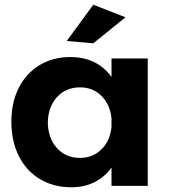

<svg xmlns="http://www.w3.org/2000/svg" viewBox="-20 -785 719 811"><path d="M374 -765 510 -712 374 -602 262 -612ZM604 -538V0H451V-77Q422 -37 379 -15.5Q336 6 282 6Q206 6 148.5 -28.5Q91 -63 59.5 -126Q28 -189 28 -271Q28 -352 59 -413.5Q90 -475 146.5 -509.5Q203 -544 277 -544Q390 -544 451 -460V-538ZM451 -249V-285Q445 -344 408.5 -380Q372 -416 318 -416Q258 -416 220.5 -374.5Q183 -333 182 -267Q183 -201 220.5 -159.5Q258 -118 318 -118Q372 -118 408.5 -154Q445 -190 451 -249Z"/></svg>

Font: TypoPRO Montserrat Alternates
Style: Regular
Weight: 600
Designer: Julieta Ulanovsky
Foundry: Julieta Ulanovsky
Version: Version 6.001